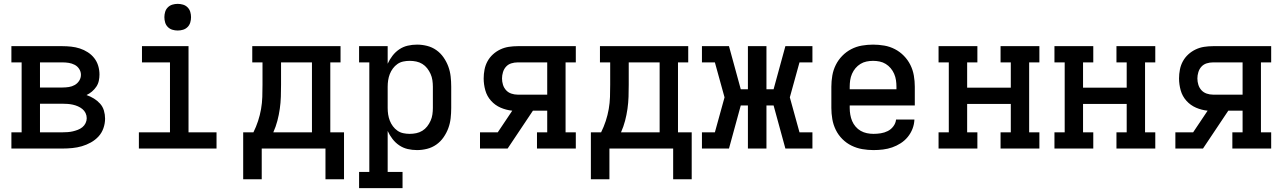

<svg xmlns="http://www.w3.org/2000/svg" viewBox="-20 -769 6640 994"><path d="M39 0V-84H92V-446H39V-530H304Q326 -530 349 -527.5Q372 -525 393.5 -518Q415 -511 434.5 -498.5Q454 -486 468 -468Q482 -450 488.5 -428Q495 -406 495 -383Q495 -367 491.5 -350.5Q488 -334 478.5 -320Q469 -306 456 -295Q443 -284 428 -277Q448 -270 466 -259Q484 -248 498 -232.5Q512 -217 518 -196.5Q524 -176 524 -155Q524 -130 515.5 -105.5Q507 -81 490 -62.5Q473 -44 450.5 -31.5Q428 -19 404 -12Q380 -5 354.5 -2.5Q329 0 304 0ZM187 -316H304Q320 -316 336.5 -318.5Q353 -321 367 -329Q381 -337 390 -351Q399 -365 399 -382Q399 -382 399 -382Q399 -382 399 -382Q399 -398 390 -412Q381 -426 366.5 -433.5Q352 -441 336 -443.5Q320 -446 304 -446H187ZM187 -84H304Q317 -84 330.5 -85Q344 -86 357 -89Q370 -92 383 -97Q396 -102 406.5 -110.5Q417 -119 423 -131.5Q429 -144 429 -157Q429 -171 423 -183.5Q417 -196 406.5 -204.5Q396 -213 383.5 -218.5Q371 -224 357.5 -227Q344 -230 330.5 -231Q317 -232 304 -232H187Z M699 0V-84H860V-446H715V-530H956V-84H1101V0ZM900 -611Q886 -611 872.5 -615Q859 -619 849 -629Q839 -639 835 -652.5Q831 -666 831 -680Q831 -694 835 -707.5Q839 -721 849 -731Q859 -741 872.5 -745Q886 -749 900 -749Q914 -749 927.5 -745Q941 -741 951 -731Q961 -721 965 -707.5Q969 -694 969 -680Q969 -666 965 -652.5Q961 -639 951 -629Q941 -619 927.5 -615Q914 -611 900 -611Z M1239 159V-84H1292Q1306 -112 1316 -142.5Q1326 -173 1331.5 -204.5Q1337 -236 1338 -267.5Q1339 -299 1339 -331V-446H1286V-530H1743V-446H1690V-84H1761V159H1665V0H1335V159ZM1395 -84H1595V-446H1435V-331Q1435 -300 1434 -268.5Q1433 -237 1428.5 -205.5Q1424 -174 1416 -143.5Q1408 -113 1395 -84Z M1839 205V121H1892V-446H1839V-530H1987V-439Q1997 -461 2012 -480.5Q2027 -500 2047 -513.5Q2067 -527 2090.5 -532.5Q2114 -538 2139 -538Q2165 -538 2191 -531.5Q2217 -525 2239 -509.5Q2261 -494 2276.5 -471.5Q2292 -449 2301 -424.5Q2310 -400 2313 -373.5Q2316 -347 2316 -320V-210Q2316 -183 2313 -156.5Q2310 -130 2301 -105.5Q2292 -81 2276.5 -58.5Q2261 -36 2239 -20.5Q2217 -5 2191 1.5Q2165 8 2139 8Q2114 8 2090.5 2.5Q2067 -3 2047 -16.5Q2027 -30 2012 -49.5Q1997 -69 1987 -91V121H2064V205ZM2101 -76Q2118 -76 2135 -79.5Q2152 -83 2166.5 -92Q2181 -101 2191.5 -114.5Q2202 -128 2209 -143.5Q2216 -159 2218.5 -176Q2221 -193 2221 -210V-320Q2221 -337 2218.5 -354Q2216 -371 2209 -386.5Q2202 -402 2191.5 -415.5Q2181 -429 2166.5 -438Q2152 -447 2135 -450.5Q2118 -454 2101 -454Q2084 -454 2067.5 -450.5Q2051 -447 2037.5 -437.5Q2024 -428 2014 -414.5Q2004 -401 1998 -385.5Q1992 -370 1989.5 -353.5Q1987 -337 1987 -320V-210Q1987 -193 1989.5 -176.5Q1992 -160 1998 -144.5Q2004 -129 2014 -115.5Q2024 -102 2037.5 -92.5Q2051 -83 2067.5 -79.5Q2084 -76 2101 -76Z M2465 0V-84H2557L2632 -196Q2601 -199 2572 -211.5Q2543 -224 2522 -247.5Q2501 -271 2492.5 -301.5Q2484 -332 2484 -363Q2484 -386 2488.5 -409Q2493 -432 2504 -452Q2515 -472 2532 -487.5Q2549 -503 2570 -513Q2591 -523 2614 -526.5Q2637 -530 2660 -530H2961V-446H2908V-84H2961V0H2760V-84H2813V-196H2739L2608 0ZM2660 -279H2813V-446H2660Q2643 -446 2627 -441Q2611 -436 2600 -424Q2589 -412 2584 -395.5Q2579 -379 2579 -363Q2579 -346 2584 -330Q2589 -314 2600 -302Q2611 -290 2627 -284.5Q2643 -279 2660 -279Z M3039 159V-84H3092Q3106 -112 3116 -142.5Q3126 -173 3131.5 -204.5Q3137 -236 3138 -267.5Q3139 -299 3139 -331V-446H3086V-530H3543V-446H3490V-84H3561V159H3465V0H3135V159ZM3195 -84H3395V-446H3235V-331Q3235 -300 3234 -268.5Q3233 -237 3228.5 -205.5Q3224 -174 3216 -143.5Q3208 -113 3195 -84Z M3614 0V-84H3681L3731 -265L3681 -446H3614V-530H3754L3815 -307H3852V-530H3948V-307H3985L4046 -530H4186V-446H4119L4069 -265L4119 -84H4186V0H4046L3985 -223H3948V0H3852V-223H3815L3754 0Z M4502 8Q4473 8 4444 3Q4415 -2 4388.5 -15Q4362 -28 4341 -49Q4320 -70 4307 -96.5Q4294 -123 4289 -152Q4284 -181 4284 -210V-320Q4284 -349 4289 -378Q4294 -407 4307 -433Q4320 -459 4340.5 -480Q4361 -501 4387 -514.5Q4413 -528 4442 -533Q4471 -538 4500 -538Q4529 -538 4558 -533Q4587 -528 4613 -514.5Q4639 -501 4659.5 -480Q4680 -459 4693 -433Q4706 -407 4711 -378Q4716 -349 4716 -320V-223H4379V-210Q4379 -193 4382 -175.5Q4385 -158 4391.5 -142.5Q4398 -127 4409.5 -113.5Q4421 -100 4436 -91.5Q4451 -83 4468 -79.5Q4485 -76 4502 -76Q4521 -76 4540 -79Q4559 -82 4576 -90.5Q4593 -99 4605 -115Q4617 -131 4619 -150H4714Q4713 -125 4704 -102Q4695 -79 4679.5 -60Q4664 -41 4643 -27.5Q4622 -14 4599 -6Q4576 2 4551.5 5Q4527 8 4502 8ZM4621 -307V-320Q4621 -337 4618.5 -354Q4616 -371 4609 -387Q4602 -403 4591 -416Q4580 -429 4565.5 -438Q4551 -447 4534 -450.5Q4517 -454 4500 -454Q4483 -454 4466 -450.5Q4449 -447 4434.5 -438Q4420 -429 4409 -416Q4398 -403 4391 -387Q4384 -371 4381.5 -354Q4379 -337 4379 -320V-307Z M4839 0V-84H4892V-446H4839V-530H5040V-446H4987V-315H5213V-446H5160V-530H5361V-446H5308V-84H5361V0H5160V-84H5213V-231H4987V-84H5040V0Z M5439 0V-84H5492V-446H5439V-530H5640V-446H5587V-315H5813V-446H5760V-530H5961V-446H5908V-84H5961V0H5760V-84H5813V-231H5587V-84H5640V0Z M6065 0V-84H6157L6232 -196Q6201 -199 6172 -211.5Q6143 -224 6122 -247.5Q6101 -271 6092.5 -301.5Q6084 -332 6084 -363Q6084 -386 6088.5 -409Q6093 -432 6104 -452Q6115 -472 6132 -487.5Q6149 -503 6170 -513Q6191 -523 6214 -526.5Q6237 -530 6260 -530H6561V-446H6508V-84H6561V0H6360V-84H6413V-196H6339L6208 0ZM6260 -279H6413V-446H6260Q6243 -446 6227 -441Q6211 -436 6200 -424Q6189 -412 6184 -395.5Q6179 -379 6179 -363Q6179 -346 6184 -330Q6189 -314 6200 -302Q6211 -290 6227 -284.5Q6243 -279 6260 -279Z"/></svg>

Font: Iosevka Curly Slab MdEx
Style: Regular
Weight: 500
Width: 7
Monospace: yes
Designer: Belleve Invis
Foundry: Belleve Invis
Version: Version 11.1.0; ttfautohint (v1.8.3)